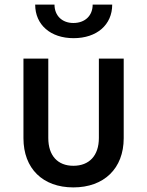

<svg xmlns="http://www.w3.org/2000/svg" viewBox="-20 -805 640 835"><path d="M300 -639C401 -639 468 -697 468 -785H383C383 -737 350 -705 299 -705C250 -705 217 -737 217 -785H133C133 -697 200 -639 300 -639ZM299 10C432 10 518 -72 518 -204V-550H410V-205C410 -128 368 -84 299 -84C231 -84 190 -128 190 -205V-550H82V-204C82 -72 166 10 299 10Z"/></svg>

Font: Tekne LDO SemiBold
Style: Regular
Weight: 600
Monospace: yes
Designer: Alessio Laiso, Mario Rullo, Paolo Rosset
Foundry: Alessio Laiso
Version: Version 1.000;hotconv 1.0.109;makeotfexe 2.5.65596